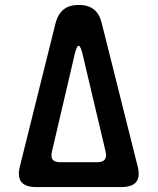

<svg xmlns="http://www.w3.org/2000/svg" viewBox="-20 -760 640 780"><path d="M61 -85 206 -667Q216 -704 239 -722Q262 -740 300 -740Q338 -740 361 -722Q384 -704 393 -667L539 -85Q550 -42 533.5 -21Q517 0 472 0H128Q83 0 66.5 -21Q50 -42 61 -85ZM225 -101H375Q397 -101 405.5 -111.5Q414 -122 409 -144L315 -542Q307 -574 299.5 -574Q292 -574 284 -542L191 -144Q186 -122 194 -111.5Q202 -101 225 -101Z"/></svg>

Font: Maple Mono SemiBold
Style: Regular
Weight: 600
Monospace: yes
Designer: subframe7536
Version: Version 7.000